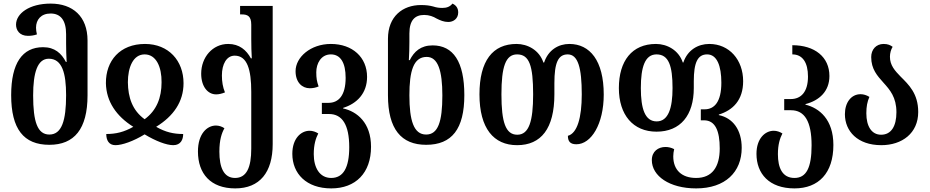

<svg xmlns="http://www.w3.org/2000/svg" viewBox="-20 -793 5161 1066"><path d="M254 11C392 11 466 -76 466 -264V-568C466 -702 384 -773 261 -773C143 -773 69 -718 69 -656C69 -625 89 -594 135 -594C152 -594 168 -596 185 -602C182 -615 180 -627 180 -639C180 -684 208 -718 261 -718C316 -718 347 -681 347 -603V-552C347 -522 348 -480 350 -449H346C321 -497 284 -531 219 -531C104 -531 42 -442 42 -265C42 -77 111 11 254 11ZM254 -46C188 -46 164 -117 164 -263C164 -390 188 -467 251 -467C325 -467 347 -387 347 -264C347 -124 323 -46 254 -46Z M621 13C658 13 721 -9 783 -47C844 -10 904 13 942 13C984 13 997 -19 997 -49C944 -49 899 -59 847 -89C943 -148 999 -228 999 -331C999 -456 916 -549 785 -549C646 -549 567 -456 568 -331C570 -229 626 -148 720 -89C669 -60 624 -49 570 -49C570 -15 584 13 621 13ZM783 -131C715 -180 691 -252 690 -336C690 -419 719 -491 783 -491C848 -491 878 -420 877 -336C877 -251 850 -180 783 -131Z M1286 253C1422 253 1494 164 1494 7V-760H1313V-713H1322C1354 -713 1375 -704 1375 -656V-576C1375 -539 1376 -500 1378 -469H1373C1348 -515 1309 -549 1247 -549C1160 -549 1097 -475 1097 -384C1097 -313 1133 -269 1180 -269C1195 -269 1212 -273 1229 -280C1217 -309 1212 -340 1212 -374C1212 -437 1238 -484 1283 -484C1353 -484 1375 -406 1375 -283V32C1375 137 1349 195 1285 195C1222 195 1198 136 1198 49C1198 -17 1211 -54 1226 -81C1213 -90 1196 -96 1179 -96C1130 -96 1079 -51 1079 48C1079 171 1149 253 1286 253Z M1819 253C1955 253 2040 167 2040 22C2040 -112 1962 -174 1885 -191V-194C1962 -218 2018 -275 2018 -366C2018 -475 1937 -549 1817 -549C1704 -549 1621 -475 1621 -398C1621 -336 1657 -303 1700 -303C1716 -303 1733 -306 1749 -313C1739 -341 1736 -359 1736 -392C1736 -440 1762 -491 1817 -491C1871 -491 1899 -444 1899 -361C1899 -263 1860 -222 1804 -222H1767V-160H1807C1880 -160 1919 -100 1919 24C1919 138 1886 195 1819 195C1754 195 1722 137 1722 63C1722 10 1733 -25 1747 -52C1733 -61 1716 -67 1699 -67C1651 -67 1603 -24 1603 61C1603 171 1681 253 1819 253Z M2346 11C2489 11 2558 -77 2558 -265C2558 -451 2496 -541 2382 -541C2316 -541 2279 -507 2255 -459H2250C2252 -490 2253 -531 2253 -560V-607C2253 -681 2284 -710 2335 -710C2363 -710 2386 -701 2404 -690C2424 -680 2444 -671 2469 -671C2497 -671 2524 -689 2524 -724C2524 -750 2510 -765 2492 -773C2478 -755 2459 -749 2436 -749C2419 -749 2403 -751 2385 -757C2366 -762 2347 -765 2317 -765C2216 -765 2134 -702 2134 -578V-264C2134 -76 2208 11 2346 11ZM2346 -46C2277 -46 2253 -124 2253 -264C2253 -397 2275 -477 2349 -477C2412 -477 2436 -400 2436 -263C2436 -117 2412 -46 2346 -46Z M2851 13C2984 13 3058 -79 3058 -269V-331C3058 -445 3079 -491 3132 -491C3189 -491 3210 -417 3210 -269C3210 -140 3185 -53 3133 -39C3133 -9 3145 8 3180 8C3263 8 3332 -105 3332 -268C3332 -457 3255 -549 3141 -549C3081 -549 3024 -516 3001 -446H2997C2974 -515 2909 -549 2848 -549C2715 -549 2642 -455 2642 -269C2642 -80 2721 13 2851 13ZM2852 -45C2787 -45 2764 -115 2764 -269C2764 -422 2787 -491 2851 -491C2919 -491 2940 -428 2940 -269C2940 -120 2917 -45 2852 -45Z M3845 253C4007 253 4098 162 4098 28C4098 -72 4049 -138 3971 -154V-157C4049 -181 4106 -237 4106 -342C4106 -461 4029 -549 3918 -549C3855 -549 3797 -515 3774 -446H3771C3748 -515 3683 -549 3622 -549C3489 -549 3416 -455 3416 -304C3416 -155 3495 -62 3625 -62C3758 -62 3832 -153 3832 -304V-342C3832 -445 3853 -491 3906 -491C3961 -491 3985 -427 3985 -334C3985 -227 3946 -186 3892 -186H3871V-125H3889C3952 -125 3976 -65 3976 31C3976 134 3934 195 3845 195C3765 195 3718 151 3718 75C3718 62 3720 48 3723 35C3708 27 3691 23 3675 23C3635 23 3599 47 3599 96C3599 184 3697 253 3845 253ZM3626 -119C3561 -119 3538 -189 3538 -304C3538 -421 3561 -491 3625 -491C3693 -491 3714 -427 3714 -304C3714 -194 3691 -119 3626 -119Z M4391 253C4525 253 4607 168 4607 12C4607 -130 4529 -193 4452 -212V-215C4529 -235 4585 -286 4585 -371C4585 -477 4503 -542 4379 -542V-491C4436 -491 4466 -446 4466 -368C4466 -282 4427 -243 4370 -243H4334V-181H4372C4447 -181 4486 -119 4486 14C4486 138 4457 195 4391 195C4323 195 4299 138 4299 63C4299 10 4310 -25 4324 -52C4310 -61 4293 -67 4276 -67C4228 -67 4180 -24 4180 61C4180 171 4250 253 4391 253Z M4873 13C4989 13 5078 -54 5078 -171C5078 -274 5025 -323 4980 -368C4949 -400 4921 -430 4921 -478C4921 -498 4927 -519 4936 -533C4924 -542 4910 -549 4886 -549C4844 -549 4817 -518 4817 -476C4817 -409 4851 -372 4885 -334C4921 -294 4957 -253 4957 -170C4957 -92 4928 -45 4872 -45C4819 -45 4790 -92 4790 -164C4790 -201 4795 -228 4807 -255C4791 -265 4774 -270 4758 -270C4706 -270 4671 -224 4671 -159C4671 -65 4741 13 4873 13Z"/></svg>

Font: Noto Serif Georgian Condensed SemiBold
Style: Regular
Weight: 600
Width: 3
Designer: Monotype Design Team, Akaki Razmadze
Foundry: Google LLC
Version: Version 2.003